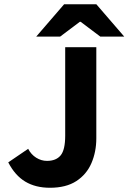

<svg xmlns="http://www.w3.org/2000/svg" viewBox="-20 -875 607 907"><path d="M216 12Q148 12 99.5 -17Q51 -46 19 -108L113 -172Q127 -145 151 -130Q175 -115 202 -115Q245 -115 266.5 -141Q288 -167 288 -234V-652H435V-222Q435 -158 412 -104.5Q389 -51 340.5 -19.5Q292 12 216 12ZM151 -702 283 -855H435L567 -702H454L361 -772H357L264 -702Z"/></svg>

Font: Source Sans 3
Style: Bold
Weight: 700
Designer: Paul D. Hunt
Foundry: Adobe
Version: Version 3.052;hotconv 1.1.0;makeotfexe 2.6.0